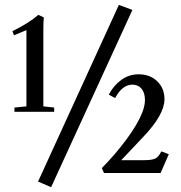

<svg xmlns="http://www.w3.org/2000/svg" viewBox="-20 -719 751 798"><path d="M192.4 59.1 138.2 35.6 474.1 -698.7 530.3 -677.7ZM40 -254.4V-272L89.8 -276.9V-593.8L38.1 -572.3L31.7 -589.4Q101.6 -624 139.2 -657.2L162.1 -646.5Q160.2 -628.9 160.2 -597.2V-276.9L205.1 -272V-254.4ZM412.1 0 403.3 -20.5Q458.5 -76.2 505.4 -139.4Q552.2 -202.6 571.8 -252.4Q582.5 -281.2 582.5 -303.7Q582 -334.5 567.9 -350.8Q553.7 -367.2 530.3 -367.2Q488.3 -367.2 458.5 -311.5L432.1 -325.7Q451.7 -363.3 483.9 -386.7Q516.1 -410.2 555.7 -410.2Q604 -410.2 633.8 -380.9Q663.6 -351.6 663.6 -306.6Q663.6 -243.2 577.1 -151.9L483.9 -53.2H577.1Q611.3 -53.2 625.5 -60.1Q639.6 -66.9 650.4 -89.8L681.6 -78.1L647.5 0Z"/></svg>

Font: Elstob 18pt SemiBold
Style: Regular
Weight: 600
Designer: Peter S. Baker
Version: Version 1.015